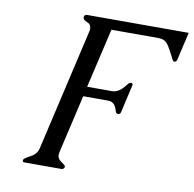

<svg xmlns="http://www.w3.org/2000/svg" viewBox="-77 -764 852 843"><g transform="rotate(10 348.5 -343.0)"><path d="M85 0Q77.6 0 77.6 -6.3Q77.6 -7.8 78.1 -10.3Q79.6 -16.1 91.3 -22.5Q99.6 -27.3 111.1 -33.7Q122.6 -40 131.3 -50.8Q138.7 -60.5 141.1 -71.3L266.1 -613.8Q268.1 -621.6 268.1 -627.9Q268.1 -647.5 249.8 -654.5Q231.4 -661.6 231.4 -672.4Q231.4 -673.8 231.4 -675.3Q233.9 -685.5 244.1 -685.5H697.3L668.5 -560.1Q666 -549.8 655.8 -549.8Q650.9 -549.8 642.1 -569.3Q625.5 -603 612.1 -621.6Q598.6 -640.1 569.3 -640.1H360.8L299.3 -375H411.1Q431.6 -375 451.7 -393.1Q462.9 -403.8 470.7 -414.6Q478.5 -425.3 486.3 -425.3Q496.1 -425.3 493.7 -415L465.3 -291Q462.9 -280.8 453.1 -280.8Q444.3 -280.8 441.2 -293.2Q438 -305.7 430.2 -317.4Q419.4 -331.1 401.4 -331.1H289.6L229.5 -71.3Q226.6 -57.6 230 -47.4Q233.9 -38.6 241.5 -33Q249 -27.3 255.4 -22.9Q265.1 -16.1 263.7 -10.3Q263.2 -7.3 262.2 -5.9Q257.3 0 251.5 0Z"/></g></svg>

Font: Caudex
Style: Italic
Weight: 400
Italic angle: -13°
Version: Version 1.04